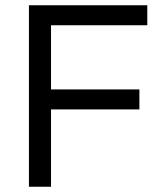

<svg xmlns="http://www.w3.org/2000/svg" viewBox="-20 -710 610 730"><path d="M90 0V-690H540V-614H174V-370H510V-294H174V0Z"/></svg>

Font: Oxanium ExtraLight
Style: Regular
Weight: 400
Version: Version 2.000